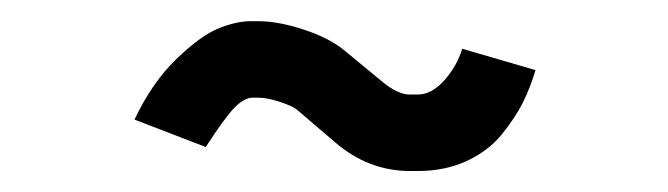

<svg xmlns="http://www.w3.org/2000/svg" viewBox="-20 -534 640 184"><path d="M108.9 -419.4Q125.5 -454.6 148.9 -477.3Q172.4 -500 189.5 -506.8Q206.5 -513.7 220.2 -513.7H227.5Q246.6 -513.7 271.2 -505.6Q295.9 -497.6 311 -484.9L347.7 -454.6Q361.8 -443.4 372.6 -443.4H380.4Q393.6 -443.4 405.8 -457Q418 -470.7 422.9 -487.3L493.2 -466.8Q488.3 -450.2 481 -435.5Q473.6 -420.9 460.7 -405Q447.8 -389.2 427 -379.6Q406.2 -370.1 380.4 -370.1H373Q333 -370.1 300.8 -397.9L264.2 -429.2Q259.8 -432.6 247.8 -436.5Q235.8 -440.4 227.5 -440.4H222.2Q213.9 -440.4 204.3 -430.4Q194.8 -420.4 177.2 -393.1Z"/></svg>

Font: Anka/Coder
Style: Regular
Weight: 400
Monospace: yes
Version: Version 001.100